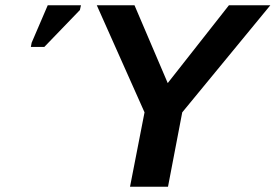

<svg xmlns="http://www.w3.org/2000/svg" viewBox="-20 -708 1045 728"><path d="M671 -282 617 0H473L528 -282L347 -688H490L616 -393L848 -688H1005ZM148 -530H97L100 -546L161 -688H287L283 -670Z"/></svg>

Font: Libra Sans
Style: Bold Italic
Weight: 700
Italic angle: -12°
Foundry: Context Ltd
Version: Version 1.002